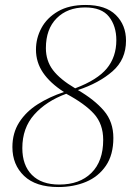

<svg xmlns="http://www.w3.org/2000/svg" viewBox="-20 -744 528 774"><path d="M215 10Q124 10 77 -35Q30 -80 30 -151Q30 -208 57.5 -251Q85 -294 132.5 -324Q180 -354 238 -373Q182 -409 153.5 -451Q125 -493 125 -544Q125 -590 147 -631Q169 -672 213.5 -698Q258 -724 325 -724Q406 -724 447 -683.5Q488 -643 488 -580Q488 -504 433.5 -456.5Q379 -409 294 -381Q361 -342 399 -297.5Q437 -253 437 -188Q437 -120 407 -76Q377 -32 327 -11Q277 10 215 10ZM283 -388Q373 -422 411 -468.5Q449 -515 449 -582Q449 -639 419.5 -676.5Q390 -714 323 -714Q252 -714 208.5 -670.5Q165 -627 165 -550Q165 -499 193.5 -461.5Q222 -424 283 -388ZM219 0Q301 0 348.5 -47Q396 -94 396 -180Q396 -244 359 -285Q322 -326 247 -366Q166 -336 118 -282Q70 -228 70 -147Q70 -78 108.5 -39Q147 0 219 0Z"/></svg>

Font: Noto Serif Display SemiCondensed ExtraLight
Style: Italic
Weight: 200
Width: 4
Italic angle: -12°
Designer: Monotype Design Team
Foundry: Monotype Imaging Inc.
Version: Version 2.009